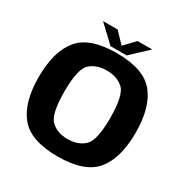

<svg xmlns="http://www.w3.org/2000/svg" viewBox="-182 -951 1069 1106"><g transform="rotate(30 353.0 -398.0)"><path d="M350 5.5Q529.5 5.5 601 -81.2Q672.5 -168 672.5 -337.5Q672.5 -507 601 -594Q529.5 -681 350 -681Q171 -681 99.5 -594.2Q28 -507.5 28 -337.5Q28 -168 99.8 -81.2Q171.5 5.5 350 5.5ZM350 -110Q281.5 -110 239.8 -149.2Q198 -188.5 198 -337.5Q198 -489 239.8 -527.2Q281.5 -565.5 350 -565.5Q419 -565.5 461 -527.2Q503 -489 503 -337.5Q503 -188.5 461 -149.2Q419 -110 350 -110ZM297.5 -697.5H404.5L515 -801H418L351.5 -731.5L285 -801H188Z"/></g></svg>

Font: Anybody Thin
Style: Bold
Weight: 700
Version: Version 1.113;gftools[0.9.25]